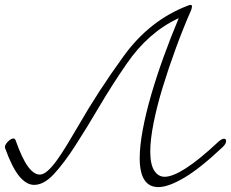

<svg xmlns="http://www.w3.org/2000/svg" viewBox="-20 -735 941 782"><path d="M1 -131Q0 -133 0 -136Q0 -146 12.5 -158.5Q25 -171 35 -171Q40 -171 43 -165Q70 -89 94 -56.5Q118 -24 142 -24Q157 -24 174.5 -39.5Q192 -55 211.5 -82Q231 -109 253.5 -146Q276 -183 301 -226Q340 -294 385.5 -364Q431 -434 484 -507Q590 -653 745 -712Q751 -715 756 -715Q762 -715 762 -708Q762 -706 760.5 -701Q759 -696 759 -695Q726 -620 696 -538Q666 -456 642.5 -379Q619 -302 605.5 -234Q592 -166 592 -118Q592 -66 608 -40.5Q624 -15 651 -15Q683 -15 737.5 -50Q792 -85 871 -159Q884 -170 892 -170Q901 -170 901 -160Q901 -150 888 -137Q796 -50 731 -11.5Q666 27 625 27Q549 27 549 -91Q549 -140 561.5 -207Q574 -274 596 -349.5Q618 -425 647 -505Q676 -585 708 -661Q584 -604 495 -474Q435 -387 383.5 -299.5Q332 -212 286.5 -141.5Q241 -71 200 -26.5Q159 18 119 18Q88 18 59 -16.5Q30 -51 1 -131Z"/></svg>

Font: Discipuli Britannica
Style: Regular
Weight: 400
Designer: Peter Wiegel
Foundry: Peter Wiegel
Version: Version 0.001 2009